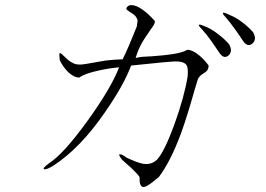

<svg xmlns="http://www.w3.org/2000/svg" viewBox="-20 -757 1040 750"><path d="M517.6 -677.7 514.6 -654.3Q500 -617.2 485.4 -583Q467.8 -542 459 -525.4Q425.8 -524.4 392.6 -520.5Q374 -517.6 341.8 -511.7Q310.5 -505.9 297.9 -504.9Q278.3 -503.9 266.6 -509.8Q255.9 -514.6 245.1 -523.4Q239.3 -528.3 229.5 -538.1Q216.8 -550.8 213.9 -549.8Q210 -547.9 213.9 -520.5Q227.5 -494.1 246.1 -475.6Q268.6 -454.1 290 -454.1Q310.5 -469.7 365.2 -481.4Q403.3 -490.2 445.3 -494.1Q413.1 -411.1 321.3 -284.2Q228.5 -156.2 172.9 -120.1Q142.6 -98.6 153.3 -95.7Q163.1 -93.8 190.4 -111.3Q294.9 -179.7 390.6 -319.3Q463.9 -424.8 492.2 -501L618.2 -513.7L655.3 -516.6Q698.2 -519.5 709 -502Q715.8 -491.2 712.9 -458Q700.2 -379.9 662.1 -273.4Q622.1 -164.1 593.8 -133.8Q572.3 -112.3 539.1 -117.2Q517.6 -121.1 475.6 -140.6Q457 -154.3 449.2 -154.3Q439.5 -155.3 456.1 -133.8L468.8 -122.1Q494.1 -100.6 502.9 -90.8Q519.5 -75.2 525.4 -64.5Q523.4 -21.5 545.9 -27.3Q559.6 -31.2 591.8 -58.6L599.6 -64.5Q645.5 -124 687.5 -237.3Q710.9 -301.8 741.2 -409.2L751 -441.4Q753.9 -453.1 761.7 -460Q765.6 -464.8 775.4 -470.7Q785.2 -476.6 789.1 -481.4Q794.9 -489.3 794.9 -501Q779.3 -523.4 757.8 -541Q731.4 -562.5 711.9 -562.5Q692.4 -550.8 649.4 -544.9Q625 -541 573.2 -537.1Q547.9 -536.1 537.1 -535.2Q518.6 -533.2 509.8 -530.3Q519.5 -563.5 536.1 -592.8Q546.9 -610.4 564.5 -635.7Q576.2 -652.3 580.1 -658.2Q585.9 -668.9 585 -674.8Q557.6 -705.1 536.1 -719.7Q507.8 -740.2 485.4 -736.3Q471.7 -728.5 473.6 -721.7Q475.6 -717.8 489.3 -709Q501 -702.1 505.9 -697.3Q514.6 -688.5 517.6 -677.7ZM879.9 -697.3 860.4 -706.1Q849.6 -709 850.6 -705.1Q850.6 -700.2 863.3 -687.5Q877.9 -670.9 897.5 -643.6Q913.1 -622.1 927.7 -599.6Q946.3 -570.3 965.8 -586.9Q984.4 -602.5 968.8 -630.9Q950.2 -652.3 927.7 -668.9Q902.3 -688.5 879.9 -697.3ZM787.1 -651.4 767.6 -659.2Q756.8 -663.1 756.8 -658.2Q757.8 -653.3 770.5 -640.6Q785.2 -625 804.7 -597.7Q817.4 -580.1 835 -553.7Q853.5 -524.4 872.1 -540Q890.6 -555.7 875 -584Q857.4 -604.5 834 -622.1Q809.6 -641.6 787.1 -651.4Z"/></svg>

Font: BatangChe
Style: Regular
Weight: 400
Monospace: yes
Version: Version 2.21